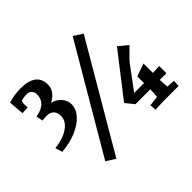

<svg xmlns="http://www.w3.org/2000/svg" viewBox="-165 -962 1254 1254"><g transform="rotate(-45 462.0 -335.5)"><path d="M208 -403Q208 -437 191 -454.5Q174 -472 141 -472Q131 -472 101 -469L92 -515Q143 -523 170 -548.5Q197 -574 197 -613Q197 -638 183.5 -651Q170 -664 145 -664Q123 -664 97 -656Q92 -638 92 -631L93 -598L43 -595L34 -701Q88 -719 149 -719Q220 -719 256.5 -691.5Q293 -664 293 -609Q293 -579 274.5 -553.5Q256 -528 222 -511Q260 -503 285.5 -474.5Q311 -446 311 -410Q311 -366 276.5 -327.5Q242 -289 182 -264Q122 -239 48 -233L33 -282Q113 -291 160.5 -324.5Q208 -358 208 -403ZM203 9 631 -720 693 -680 266 49ZM559 -173 788 -468 852 -416Q786 -352 773 -336L652 -173H743V-235L831 -266V-179L892 -182V-115H831V-102Q831 -89 835 -49L892 -45L889 0H755L698 2L673 3L670 -41L739 -49Q743 -87 743 -102V-115H606Z"/></g></svg>

Font: Andada Pro
Style: Bold
Weight: 700
Designer: Carolina Giovagnoli
Foundry: Huerta Tipografica
Version: Version 3.005; ttfautohint (v1.8.4)